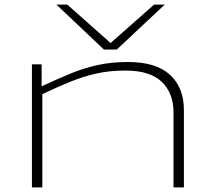

<svg xmlns="http://www.w3.org/2000/svg" viewBox="-20 -810 933 830"><path d="M118 0V-532H160V-437Q225 -467 282.5 -491Q340 -515 400.5 -528.5Q461 -542 533 -542Q655 -542 715 -486.5Q775 -431 775 -335V0H730V-325Q730 -407 679.5 -456Q629 -505 522 -505Q453 -505 396 -492Q339 -479 283.5 -456.5Q228 -434 163 -403V0ZM692 -790 485 -596H429L224 -790H271L458 -624L646 -790Z"/></svg>

Font: Georama ExtraExtended ExtraLight
Style: Regular
Weight: 200
Width: 8
Designer: Jean-Baptiste Levee
Foundry: Production Type
Version: Version 1.000